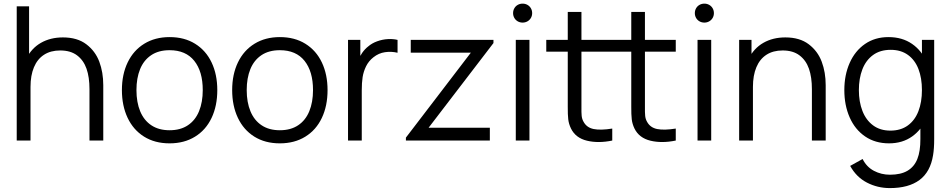

<svg xmlns="http://www.w3.org/2000/svg" viewBox="-20 -754 5102 1030"><path d="M303.3 -483.3Q251.7 -483.3 216.1 -460.2Q180.5 -437.2 162.1 -393.2Q143.7 -349.3 143.7 -288L91.7 -299.7Q91.7 -380.7 120.2 -437.9Q148.7 -495.2 199.6 -524.2Q250.5 -553.3 317.7 -553.3Q394.7 -553.3 443.1 -516.5Q491.5 -479.7 512.8 -422.8Q534 -366 534 -297V0H460V-275.7Q460 -340 444.2 -385.3Q428.3 -430.7 393.4 -457Q358.5 -483.3 303.3 -483.3ZM69.7 -720H136V-313.3H143.7V0H69.7Z M634 -270.7Q634 -355.2 665.1 -419.6Q696.2 -484 754.1 -519.5Q812 -555 889.7 -555Q969.2 -555 1026.9 -519.1Q1084.7 -483.2 1115.2 -418.8Q1145.7 -354.5 1145.7 -270.7Q1145.7 -185.7 1114.9 -121.1Q1084.2 -56.5 1026.2 -20.8Q968.3 15 889.7 15Q810.5 15 752.8 -21.1Q695.2 -57.2 664.6 -121.9Q634 -186.7 634 -270.7ZM1067.7 -270.7Q1067.7 -370.5 1022.2 -427.6Q976.7 -484.7 889.7 -484.7Q830.5 -484.7 790.8 -457.8Q751 -431 731.5 -383Q712 -335 712 -270.7Q712 -205 732.2 -156.5Q752.5 -108 792.2 -81.7Q832 -55.3 889.7 -55.3Q948.2 -55.3 988.1 -82.1Q1028 -108.8 1047.8 -157.4Q1067.7 -206 1067.7 -270.7Z M1225.5 -270.7Q1225.5 -355.2 1256.6 -419.6Q1287.7 -484 1345.6 -519.5Q1403.5 -555 1481.2 -555Q1560.7 -555 1618.4 -519.1Q1676.2 -483.2 1706.7 -418.8Q1737.2 -354.5 1737.2 -270.7Q1737.2 -185.7 1706.4 -121.1Q1675.7 -56.5 1617.8 -20.8Q1559.8 15 1481.2 15Q1402 15 1344.3 -21.1Q1286.7 -57.2 1256.1 -121.9Q1225.5 -186.7 1225.5 -270.7ZM1659.2 -270.7Q1659.2 -370.5 1613.7 -427.6Q1568.2 -484.7 1481.2 -484.7Q1422 -484.7 1382.2 -457.8Q1342.5 -431 1323 -383Q1303.5 -335 1303.5 -270.7Q1303.5 -205 1323.8 -156.5Q1344 -108 1383.8 -81.7Q1423.5 -55.3 1481.2 -55.3Q1539.7 -55.3 1579.6 -82.1Q1619.5 -108.8 1639.3 -157.4Q1659.2 -206 1659.2 -270.7Z M1847 -540H1913V-410L1900 -427Q1909 -450.7 1923.4 -471.1Q1937.8 -491.5 1955 -504.7Q1975.3 -522.3 2003.2 -532.4Q2031 -542.5 2059.7 -544.2Q2088.3 -546 2112.7 -540V-471Q2079.3 -479 2045.2 -474Q2011.2 -469 1983.3 -446.7Q1957.7 -426.7 1943.8 -398.4Q1930 -370.2 1925.3 -340.2Q1920.7 -310.3 1920.7 -269.3V0H1847Z M2157.5 -15.7 2505.8 -471.3H2183.5V-540H2627.2V-523L2279.2 -68.7H2607.8V0H2157.5Z M2747 -540H2820.3V0H2747ZM2732.5 -683.5Q2732.5 -697.8 2739.2 -709.5Q2745.8 -721.2 2757.5 -727.8Q2769.2 -734.5 2783.7 -734.5Q2797.8 -734.5 2809.6 -727.8Q2821.3 -721.2 2828.1 -709.5Q2834.8 -697.8 2834.8 -683.5Q2834.8 -669.5 2828.1 -657.8Q2821.3 -646.2 2809.6 -639.5Q2797.8 -632.8 2783.7 -632.8Q2769.2 -632.8 2757.5 -639.5Q2745.8 -646.2 2739.2 -657.8Q2732.5 -669.5 2732.5 -683.5Z M3043.2 -64.3Q3031.3 -88.8 3028.4 -113.8Q3025.5 -138.8 3025.8 -181.5V-195.7V-690H3099.2V-198.3V-182.3Q3098.7 -149.8 3100.4 -132.6Q3102.2 -115.3 3110.2 -101.3Q3127.3 -69.3 3164.7 -61.8Q3202 -54.3 3264.5 -64.3V0Q3189.5 15.5 3128.8 0.8Q3068.2 -13.8 3043.2 -64.3ZM2910.5 -540H3264.5V-477H2910.5ZM3383.8 -64.3Q3372 -88.8 3369.1 -113.8Q3366.2 -138.8 3366.5 -181.5V-195.7V-690H3439.8V-198.3V-182.3Q3439.3 -149.8 3441.1 -132.6Q3442.8 -115.3 3450.8 -101.3Q3468 -69.3 3505.3 -61.8Q3542.7 -54.3 3605.2 -64.3V0Q3530.2 15.5 3469.5 0.8Q3408.8 -13.8 3383.8 -64.3ZM3251.2 -540H3605.2V-477H3251.2Z M3722 -540H3795.3V0H3722ZM3707.5 -683.5Q3707.5 -697.8 3714.2 -709.5Q3720.8 -721.2 3732.5 -727.8Q3744.2 -734.5 3758.7 -734.5Q3772.8 -734.5 3784.6 -727.8Q3796.3 -721.2 3803.1 -709.5Q3809.8 -697.8 3809.8 -683.5Q3809.8 -669.5 3803.1 -657.8Q3796.3 -646.2 3784.6 -639.5Q3772.8 -632.8 3758.7 -632.8Q3744.2 -632.8 3732.5 -639.5Q3720.8 -646.2 3714.2 -657.8Q3707.5 -669.5 3707.5 -683.5Z M4178.8 -483.3Q4127.2 -483.3 4091.6 -460.2Q4056 -437.2 4037.6 -393.2Q4019.2 -349.3 4019.2 -288L3967.2 -299.7Q3967.2 -380.7 3995.7 -437.9Q4024.2 -495.2 4075.1 -524.2Q4126 -553.3 4193.2 -553.3Q4270.2 -553.3 4318.6 -516.5Q4367 -479.7 4388.2 -422.8Q4409.5 -366 4409.5 -297V0H4335.5V-275.7Q4335.5 -340 4319.7 -385.3Q4303.8 -430.7 4268.9 -457Q4234 -483.3 4178.8 -483.3ZM3945.2 -540H4011.5V-407H4019.2V0H3945.2Z M4540.8 136 4607.5 99Q4628.7 141.5 4668.2 162.4Q4707.8 183.3 4754.2 183.3Q4812.3 183.3 4848.4 162Q4884.5 140.7 4901.2 98.8Q4917.8 57 4917.5 -8.3V-152.7H4925.8V-540H4991.5V-7.7Q4991.5 43.5 4985.5 78.7Q4971.2 168.2 4912.8 211.6Q4854.3 255 4753.8 255Q4687.5 255 4630.7 225.5Q4573.8 196 4540.8 136ZM4509.5 -270.7Q4509.5 -351.7 4538.1 -416.3Q4566.7 -481 4620.2 -518Q4673.8 -555 4746.2 -555Q4820.2 -555 4872.9 -518.5Q4925.7 -482 4952.6 -417.7Q4979.5 -353.3 4979.5 -270.7Q4979.5 -188.8 4952.6 -124.2Q4925.7 -59.5 4873.6 -22.2Q4821.5 15 4749.2 15Q4675.2 15 4620.9 -22.1Q4566.7 -59.2 4538.1 -124.2Q4509.5 -189.2 4509.5 -270.7ZM4925.8 -270.7Q4925.8 -335.2 4907.1 -383.7Q4888.3 -432.2 4850.7 -459.4Q4813 -486.7 4758.2 -486.7Q4701.8 -486.7 4663.5 -458.8Q4625.2 -430.8 4606.3 -382Q4587.5 -333.2 4587.5 -270.7Q4587.5 -208 4606.6 -158.8Q4625.7 -109.7 4663.7 -81.5Q4701.7 -53.3 4756.5 -53.3Q4812.2 -53.3 4850.2 -81Q4888.2 -108.7 4907 -157.7Q4925.8 -206.7 4925.8 -270.7Z"/></svg>

Font: Tap Sans
Style: Regular
Weight: 400
Designer: Tap Payments
Foundry: Tap Payments
Version: Version 1.001;Glyphs 3.1.2 (3151)